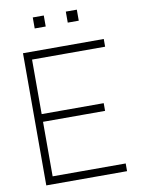

<svg xmlns="http://www.w3.org/2000/svg" viewBox="-97 -965 754 1030"><g transform="rotate(-10 280.0 -450.0)"><path d="M335 -840V-900H395V-840ZM155 -840V-900H215V-840ZM70 0V-720H510V-678H112V-381H450V-339H112V-42H510V0Z"/></g></svg>

Font: Manrope ExtraLight
Style: Regular
Weight: 200
Designer: Mikhail Sharanda
Foundry: Mikhail Sharanda
Version: Version 4.505